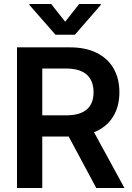

<svg xmlns="http://www.w3.org/2000/svg" viewBox="-20 -945 664 965"><path d="M65.4 -707H331.1Q410.6 -707 466.6 -679Q522.5 -650.9 551.3 -600.1Q580.1 -549.3 580.1 -481.4Q580.1 -409.2 547.6 -357.4Q515.1 -305.7 452.6 -280.3L605.5 0H463.9L325.2 -258.8H192.4V0H65.4ZM311.5 -365.2Q450.2 -365.2 450.2 -481.4Q450.2 -539.1 416 -569.8Q381.8 -600.6 311.5 -600.6H192.4V-365.2ZM307.6 -835.9 377.9 -924.8H486.3V-919.9L356.4 -770.5H258.8L127.9 -919.9V-924.8H237.3Z"/></svg>

Font: Pretendard JP SemiBold
Style: Regular
Weight: 600
Designer: Base glyphs from Inter by Rasmus Andersson; Hangeul glyphs from Noto Sans CJK(Source Han Sans) by Jang Soo-young and Kan
Foundry: Kil Hyung-jin
Version: Version 1.309